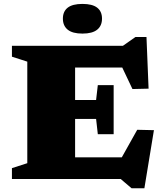

<svg xmlns="http://www.w3.org/2000/svg" viewBox="-20 -938 858 1006"><path d="M575.5 -492V-363.5V-235H492.5L483.5 -315H254.5V-414H483.5L492.5 -492ZM758.5 -473.5 674 -471.5 586.5 -656 656 -584H254.5V-698H624L689.5 -744H747.5ZM579.5 -44.5 699 -258 786.5 -256 736.5 48.5H669.5L612.5 0H254.5V-113.5H640.5ZM42.5 0V-57L123 -83V-615L42.5 -641V-698H373.5V0ZM412 -762Q360 -762 334.8 -782.5Q309.5 -803 309.5 -840.5Q309.5 -878 334.8 -897.8Q360 -917.5 412 -917.5Q464 -917.5 489.2 -897.8Q514.5 -878 514.5 -840.5Q514.5 -803 489.2 -782.5Q464 -762 412 -762Z"/></svg>

Font: Newsreader 9pt ExtraBold
Style: Regular
Weight: 800
Designer: Hugues Gentile
Foundry: Production Type
Version: Version 1.003